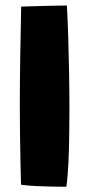

<svg xmlns="http://www.w3.org/2000/svg" viewBox="-20 -682 332 712"><path d="M226 10.5Q203.5 10.5 173.5 10Q143.5 9.5 113.2 8Q83 6.5 58 3Q57 -28 56 -77.5Q55 -127 54.2 -184.2Q53.5 -241.5 53.5 -294.5Q53.5 -377 55 -468.8Q56.5 -560.5 58.5 -657.5Q68 -658 89 -658.5Q110 -659 136 -659.8Q162 -660.5 186.8 -661Q211.5 -661.5 228 -661.5Q231 -610.5 233 -545.5Q235 -480.5 236.2 -411.2Q237.5 -342 237.5 -276Q237.5 -243 237 -209.2Q236.5 -175.5 236 -143.2Q235.5 -111 234 -82.2Q232.5 -53.5 230.5 -29.5Q228.5 -5.5 226 10.5Z"/></svg>

Font: Grandstander Thin ExtraBold
Style: Regular
Weight: 800
Version: Version 1.200